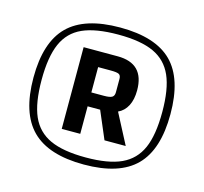

<svg xmlns="http://www.w3.org/2000/svg" viewBox="-80 -771 723 681"><g transform="rotate(15 281.5 -430.5)"><path d="M282 -682Q412 -682 472.5 -621.5Q533 -561 533 -431Q533 -301 472.5 -240Q412 -179 282 -179Q152 -179 91 -240Q30 -301 30 -431Q30 -561 91 -621.5Q152 -682 282 -682ZM282 -205Q365 -205 412.5 -227Q460 -249 481.5 -297.5Q503 -346 503 -431Q503 -515 481.5 -563.5Q460 -612 412.5 -634Q365 -656 282 -656Q199 -656 151 -634.5Q103 -613 81.5 -564Q60 -515 60 -431Q60 -346 81.5 -297.5Q103 -249 151 -227Q199 -205 282 -205ZM288 -382H242V-281H174V-581H299Q397 -581 397 -482Q397 -448 385 -425Q373 -402 351 -392L409 -281H331ZM288 -433Q310 -433 318 -438Q326 -443 326 -456V-505Q326 -518 318.5 -522Q311 -526 288 -526H242V-433Z"/></g></svg>

Font: Changa ExtraLight
Style: Regular
Weight: 275
Designer: Eduardo Rodriguez Tunni
Foundry: Eduardo Rodriguez Tunni
Version: Version 2.002; ttfautohint (v1.5) -l 8 -r 50 -G 200 -x 14 -H